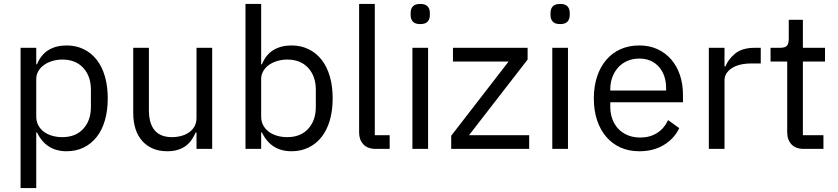

<svg xmlns="http://www.w3.org/2000/svg" viewBox="-20 -760 4275 980"><path d="M85 -516H165V-432H169Q189 -481 227.5 -504.5Q266 -528 320 -528Q368 -528 407 -509Q446 -490 473.5 -455Q501 -420 515.5 -370Q530 -320 530 -258Q530 -196 515.5 -146Q501 -96 473.5 -61Q446 -26 407 -7Q368 12 320 12Q215 12 169 -84H165V200H85ZM298 -60Q366 -60 405 -102.5Q444 -145 444 -214V-302Q444 -371 405 -413.5Q366 -456 298 -456Q271 -456 246.5 -448.5Q222 -441 204 -428Q186 -415 175.5 -396.5Q165 -378 165 -357V-165Q165 -140 175.5 -120.5Q186 -101 204 -87.5Q222 -74 246.5 -67Q271 -60 298 -60Z M983 -84H979Q971 -66 959.5 -48.5Q948 -31 931 -17.5Q914 -4 890 4Q866 12 834 12Q754 12 707 -39.5Q660 -91 660 -185V-516H740V-199Q740 -60 858 -60Q882 -60 904.5 -66Q927 -72 944.5 -84Q962 -96 972.5 -114.5Q983 -133 983 -159V-516H1063V0H983Z M1233 -740H1313V-432H1317Q1337 -481 1375.5 -504.5Q1414 -528 1468 -528Q1516 -528 1555 -509Q1594 -490 1621.5 -455Q1649 -420 1663.5 -370Q1678 -320 1678 -258Q1678 -196 1663.5 -146Q1649 -96 1621.5 -61Q1594 -26 1555 -7Q1516 12 1468 12Q1363 12 1317 -84H1313V0H1233ZM1446 -60Q1514 -60 1553 -102.5Q1592 -145 1592 -214V-302Q1592 -371 1553 -413.5Q1514 -456 1446 -456Q1419 -456 1394.5 -448.5Q1370 -441 1352 -428Q1334 -415 1323.5 -396.5Q1313 -378 1313 -357V-165Q1313 -140 1323.5 -120.5Q1334 -101 1352 -87.5Q1370 -74 1394.5 -67Q1419 -60 1446 -60Z M1898 0Q1856 0 1834.5 -23.5Q1813 -47 1813 -83V-740H1893V-70H1969V0Z M2125 -637Q2099 -637 2087.5 -649.5Q2076 -662 2076 -682V-695Q2076 -715 2087.5 -727.5Q2099 -740 2125 -740Q2151 -740 2162.5 -727.5Q2174 -715 2174 -695V-682Q2174 -662 2162.5 -649.5Q2151 -637 2125 -637ZM2085 -516H2165V0H2085Z M2283 0V-67L2576 -446H2292V-516H2673V-456L2374 -70H2681V0Z M2839 -637Q2813 -637 2801.5 -649.5Q2790 -662 2790 -682V-695Q2790 -715 2801.5 -727.5Q2813 -740 2839 -740Q2865 -740 2876.5 -727.5Q2888 -715 2888 -695V-682Q2888 -662 2876.5 -649.5Q2865 -637 2839 -637ZM2799 -516H2879V0H2799Z M3243 12Q3190 12 3147.5 -7Q3105 -26 3074.5 -61.5Q3044 -97 3027.5 -146.5Q3011 -196 3011 -258Q3011 -319 3027.5 -369Q3044 -419 3074.5 -454.5Q3105 -490 3147.5 -509Q3190 -528 3243 -528Q3295 -528 3336 -509Q3377 -490 3406 -456.5Q3435 -423 3450.5 -377Q3466 -331 3466 -276V-238H3095V-214Q3095 -181 3105.5 -152.5Q3116 -124 3135.5 -103Q3155 -82 3183.5 -70Q3212 -58 3248 -58Q3297 -58 3333.5 -81Q3370 -104 3390 -147L3447 -106Q3422 -53 3369 -20.5Q3316 12 3243 12ZM3243 -461Q3210 -461 3183 -449.5Q3156 -438 3136.5 -417Q3117 -396 3106 -367.5Q3095 -339 3095 -305V-298H3380V-309Q3380 -378 3342.5 -419.5Q3305 -461 3243 -461Z M3598 0V-516H3678V-421H3683Q3697 -458 3733 -487Q3769 -516 3832 -516H3863V-436H3816Q3751 -436 3714.5 -411.5Q3678 -387 3678 -350V0Z M4083 0Q4041 0 4019.5 -23.5Q3998 -47 3998 -85V-446H3913V-516H3961Q3987 -516 3996.5 -526.5Q4006 -537 4006 -563V-659H4078V-516H4191V-446H4078V-70H4183V0Z"/></svg>

Font: IBM Plex Sans KR
Style: Regular
Weight: 400
Designer: Mike Abbink; Paul van der Laan; Pieter van Rosmalen; Wujin Sim; Chorong Kim; Dohee Lee;
Foundry: Sandoll Inc.
Version: Version 1.001